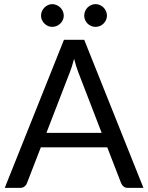

<svg xmlns="http://www.w3.org/2000/svg" viewBox="-20 -909 717 929"><path d="M472 -266H204.5L317 -557C324.3 -575 331.5 -597.5 338.5 -624.5C341.8 -611.5 345.3 -599.2 349 -587.8C352.7 -576.2 356.2 -566.2 359.5 -557.5ZM674 0 387.5 -716.5H289.5L3 0H78C86.3 0 93.3 -2.3 99 -7C104.7 -11.7 108.5 -17 110.5 -23L177.5 -196H499L566 -23C568.7 -16.3 572.7 -10.8 578 -6.5C583.3 -2.2 590.3 0 599 0ZM288.5 -833C288.5 -840.7 287 -847.9 284 -854.8C281 -861.6 276.9 -867.5 271.8 -872.5C266.6 -877.5 260.6 -881.5 253.8 -884.5C246.9 -887.5 239.8 -889 232.5 -889C225.5 -889 218.8 -887.5 212.2 -884.5C205.8 -881.5 200 -877.5 195 -872.5C190 -867.5 186 -861.6 183 -854.8C180 -847.9 178.5 -840.7 178.5 -833C178.5 -825.7 180 -818.8 183 -812.2C186 -805.8 190 -800 195 -795C200 -790 205.8 -786.1 212.2 -783.2C218.8 -780.4 225.5 -779 232.5 -779C239.8 -779 246.9 -780.4 253.8 -783.2C260.6 -786.1 266.6 -790 271.8 -795C276.9 -800 281 -805.8 284 -812.2C287 -818.8 288.5 -825.7 288.5 -833ZM497.5 -833C497.5 -840.7 496 -847.9 493 -854.8C490 -861.6 486 -867.5 481 -872.5C476 -877.5 470.2 -881.5 463.5 -884.5C456.8 -887.5 449.8 -889 442.5 -889C434.8 -889 427.7 -887.5 421 -884.5C414.3 -881.5 408.5 -877.5 403.5 -872.5C398.5 -867.5 394.6 -861.6 391.8 -854.8C388.9 -847.9 387.5 -840.7 387.5 -833C387.5 -825.7 388.9 -818.8 391.8 -812.2C394.6 -805.8 398.5 -800 403.5 -795C408.5 -790 414.3 -786.1 421 -783.2C427.7 -780.4 434.8 -779 442.5 -779C449.8 -779 456.8 -780.4 463.5 -783.2C470.2 -786.1 476 -790 481 -795C486 -800 490 -805.8 493 -812.2C496 -818.8 497.5 -825.7 497.5 -833Z"/></svg>

Font: LatoLatin
Style: Regular
Weight: 400
Designer: Lukasz Dziedzic with Adam Twardoch and Botio Nikoltchev
Foundry: tyPoland Lukasz Dziedzic
Version: Version 2.015; 2015-08-06; http://www.latofonts.com/